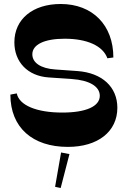

<svg xmlns="http://www.w3.org/2000/svg" viewBox="-20 -728 644 962"><path d="M320 8C471 8 568 -69 568 -188C568 -292 492 -363 368 -372L256 -380C185 -385 142 -413 142 -456C142 -505 203 -534 304 -534C417 -534 496 -498 518 -436L548 -440C548 -602 444 -708 284 -708C144 -708 52 -632 52 -516C52 -417 119 -347 224 -340L340 -332C428 -326 480 -295 480 -248C480 -195 411 -164 292 -164C164 -164 76 -200 64 -260L32 -254C32 -88 144 8 320 8ZM256 208 284 214 328 44 286 36Z"/></svg>

Font: Ribes
Style: Bold
Weight: 900
Designer: Luigi Gorlero
Foundry: Collletttivo
Version: Version 2.100;Glyphs 3.1.2 (3151)